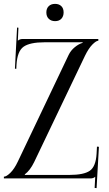

<svg xmlns="http://www.w3.org/2000/svg" viewBox="-20 -920 560 990"><path d="M264 -900Q284 -900 296 -888.5Q308 -877 308 -856Q308 -836 296.5 -823.5Q285 -811 264 -811Q244 -811 231.5 -823Q219 -835 219 -856Q219 -876 231 -888Q243 -900 264 -900ZM0 0V-9Q13 -9 33.5 -29Q54 -49 72 -87L334 -637Q345 -660 366 -677Q387 -694 406 -699V-702H210Q134 -702 101.5 -679Q69 -656 65 -585L64 -565L57 -566L68 -778L75 -777L72 -710Q81 -719 98 -719H487V-710Q476 -710 456.5 -690.5Q437 -671 418 -632L156 -84Q135 -41 108 -21V-18H337Q412 -18 443 -39.5Q474 -61 478 -127L480 -164L490 -163L478 50L468 49L471 -8H470Q462 0 446 0Z"/></svg>

Font: FoglihtenNo06
Style: Regular
Weight: 500
Designer: gluk (gluksza@wp.pl)
Foundry: gluk (gluksza@wp.pl)
Version: Version 0.76